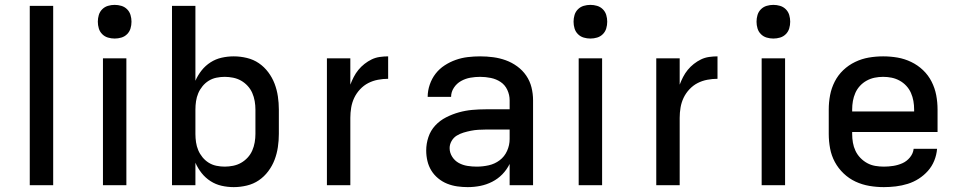

<svg xmlns="http://www.w3.org/2000/svg" viewBox="-20 -759 3940 787"><path d="M102 0V-735H198V0Z M402 0V-520H498V0ZM450 -601Q436 -601 422.5 -605Q409 -609 399 -619Q389 -629 385 -642.5Q381 -656 381 -670Q381 -684 385 -697.5Q389 -711 399 -721Q409 -731 422.5 -735Q436 -739 450 -739Q464 -739 477.5 -735Q491 -731 501 -721Q511 -711 515 -697.5Q519 -684 519 -670Q519 -656 515 -642.5Q511 -629 501 -619Q491 -609 477.5 -605Q464 -601 450 -601Z M938 8Q913 8 888.5 2.5Q864 -3 843 -16.5Q822 -30 806.5 -49.5Q791 -69 781 -92V0H685V-735H781V-428Q791 -451 806.5 -470.5Q822 -490 843 -503.5Q864 -517 888.5 -522.5Q913 -528 938 -528Q965 -528 992 -521.5Q1019 -515 1041 -500Q1063 -485 1079.5 -463Q1096 -441 1105.5 -416Q1115 -391 1119 -364Q1123 -337 1123 -310V-210Q1123 -183 1119 -156Q1115 -129 1105.5 -104Q1096 -79 1079.5 -57Q1063 -35 1041 -20Q1019 -5 992 1.5Q965 8 938 8ZM901 -76Q918 -76 935.5 -79.5Q953 -83 968 -91.5Q983 -100 995 -113Q1007 -126 1014 -142Q1021 -158 1024 -175.5Q1027 -193 1027 -210V-310Q1027 -327 1024 -344.5Q1021 -362 1014 -378Q1007 -394 995 -407Q983 -420 968 -428.5Q953 -437 935.5 -440.5Q918 -444 901 -444Q884 -444 867 -440.5Q850 -437 835.5 -428Q821 -419 810 -405.5Q799 -392 792.5 -376.5Q786 -361 783.5 -344Q781 -327 781 -310V-210Q781 -193 783.5 -176Q786 -159 792.5 -143.5Q799 -128 810 -114.5Q821 -101 835.5 -92Q850 -83 867 -79.5Q884 -76 901 -76Z M1320 0V-520H1416V-412Q1422 -428 1430 -443.5Q1438 -459 1449 -472.5Q1460 -486 1474 -497Q1488 -508 1503.5 -515.5Q1519 -523 1536.5 -525.5Q1554 -528 1571 -528V-436Q1550 -436 1529 -432Q1508 -428 1489.5 -418.5Q1471 -409 1456 -393Q1441 -377 1432 -358Q1423 -339 1419.5 -318Q1416 -297 1416 -276V0Z M1897 8Q1876 8 1854.5 5Q1833 2 1813 -6Q1793 -14 1776 -28Q1759 -42 1748 -60Q1737 -78 1732 -99Q1727 -120 1727 -142Q1727 -170 1736 -197Q1745 -224 1764 -244.5Q1783 -265 1808.5 -278Q1834 -291 1861 -298.5Q1888 -306 1915.5 -308.5Q1943 -311 1971 -311H2069V-348Q2069 -370 2059.5 -390.5Q2050 -411 2032 -423Q2014 -435 1992 -439.5Q1970 -444 1948 -444Q1928 -444 1908 -440.5Q1888 -437 1870 -427Q1852 -417 1840.5 -399.5Q1829 -382 1829 -362H1733Q1733 -387 1741.5 -412Q1750 -437 1765.5 -457Q1781 -477 1802.5 -491Q1824 -505 1848 -513.5Q1872 -522 1897.5 -525Q1923 -528 1948 -528Q1975 -528 2001.5 -524.5Q2028 -521 2053 -512Q2078 -503 2100 -487Q2122 -471 2137 -449Q2152 -427 2158.5 -401Q2165 -375 2165 -348V0H2069V-87Q2057 -63 2039 -44.5Q2021 -26 1997.5 -14Q1974 -2 1948.5 3Q1923 8 1897 8ZM1934 -76Q1959 -76 1983.5 -81.5Q2008 -87 2028 -102Q2048 -117 2058.5 -140.5Q2069 -164 2069 -189V-228H1971Q1956 -228 1940.5 -227Q1925 -226 1910 -223Q1895 -220 1880 -215.5Q1865 -211 1852 -203Q1839 -195 1831 -181Q1823 -167 1823 -152Q1823 -133 1833.5 -116.5Q1844 -100 1860.5 -91Q1877 -82 1896 -79Q1915 -76 1934 -76Z M2352 0V-520H2448V0ZM2400 -601Q2386 -601 2372.5 -605Q2359 -609 2349 -619Q2339 -629 2335 -642.5Q2331 -656 2331 -670Q2331 -684 2335 -697.5Q2339 -711 2349 -721Q2359 -731 2372.5 -735Q2386 -739 2400 -739Q2414 -739 2427.5 -735Q2441 -731 2451 -721Q2461 -711 2465 -697.5Q2469 -684 2469 -670Q2469 -656 2465 -642.5Q2461 -629 2451 -619Q2441 -609 2427.5 -605Q2414 -601 2400 -601Z M2670 0V-520H2766V-412Q2772 -428 2780 -443.5Q2788 -459 2799 -472.5Q2810 -486 2824 -497Q2838 -508 2853.5 -515.5Q2869 -523 2886.5 -525.5Q2904 -528 2921 -528V-436Q2900 -436 2879 -432Q2858 -428 2839.5 -418.5Q2821 -409 2806 -393Q2791 -377 2782 -358Q2773 -339 2769.5 -318Q2766 -297 2766 -276V0Z M3102 0V-520H3198V0ZM3150 -601Q3136 -601 3122.5 -605Q3109 -609 3099 -619Q3089 -629 3085 -642.5Q3081 -656 3081 -670Q3081 -684 3085 -697.5Q3089 -711 3099 -721Q3109 -731 3122.5 -735Q3136 -739 3150 -739Q3164 -739 3177.5 -735Q3191 -731 3201 -721Q3211 -711 3215 -697.5Q3219 -684 3219 -670Q3219 -656 3215 -642.5Q3211 -629 3201 -619Q3191 -609 3177.5 -605Q3164 -601 3150 -601Z M3603 8Q3573 8 3543.5 3Q3514 -2 3487 -14.5Q3460 -27 3438 -48Q3416 -69 3402 -95Q3388 -121 3382.5 -150.5Q3377 -180 3377 -210V-310Q3377 -340 3382.5 -369Q3388 -398 3401.5 -424.5Q3415 -451 3436.5 -471.5Q3458 -492 3485 -505Q3512 -518 3541 -523Q3570 -528 3600 -528Q3630 -528 3659 -523Q3688 -518 3715 -505Q3742 -492 3763.5 -471.5Q3785 -451 3798.5 -424.5Q3812 -398 3817.5 -369Q3823 -340 3823 -310V-218H3473V-210Q3473 -192 3476 -174.5Q3479 -157 3486.5 -141Q3494 -125 3506.5 -112Q3519 -99 3534.5 -90.5Q3550 -82 3567.5 -79Q3585 -76 3603 -76Q3622 -76 3641.5 -79Q3661 -82 3679 -90Q3697 -98 3710 -114Q3723 -130 3725 -149H3821Q3819 -124 3809.5 -100.5Q3800 -77 3783.5 -58.5Q3767 -40 3746 -26.5Q3725 -13 3701 -5.5Q3677 2 3652 5Q3627 8 3603 8ZM3473 -302H3727V-310Q3727 -328 3724 -345Q3721 -362 3714 -378Q3707 -394 3695 -407Q3683 -420 3667.5 -428.5Q3652 -437 3635 -440.5Q3618 -444 3600 -444Q3582 -444 3565 -440.5Q3548 -437 3532.5 -428.5Q3517 -420 3505 -407Q3493 -394 3486 -378Q3479 -362 3476 -345Q3473 -328 3473 -310Z"/></svg>

Font: Iosevka Aile Medium
Style: Regular
Weight: 500
Designer: Belleve Invis
Foundry: Belleve Invis
Version: Version 27.3.5; ttfautohint (v1.8.4)